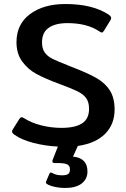

<svg xmlns="http://www.w3.org/2000/svg" viewBox="-20 -715 629 955"><path d="M366 14 343 64Q378 67 396.5 85.5Q415 104 415 138Q415 176 386 198Q357 220 303 220Q280 220 257 215.5Q234 211 220 204Q211 199 209 196Q207 193 210 186L225 151Q228 143 234 143Q235 143 243 147Q260 157 289 157Q310 157 319 150.5Q328 144 328 128Q328 109 314 102.5Q300 96 267 96H252Q244 96 241.5 91.5Q239 87 242 80L268 14Q205 11 147 -4Q89 -19 53 -44Q40 -53 40 -60Q40 -67 44 -72L76 -123Q82 -132 87 -132Q92 -132 100 -127Q136 -104 185 -91.5Q234 -79 286 -79Q354 -79 388.5 -101.5Q423 -124 423 -174Q423 -207 408.5 -227Q394 -247 364 -261.5Q334 -276 269 -300Q204 -324 161.5 -347Q119 -370 90.5 -409Q62 -448 62 -505Q62 -595 129.5 -645Q197 -695 305 -695Q441 -695 521 -642Q533 -633 533 -625Q533 -619 529 -614L497 -562Q491 -553 487 -553Q483 -553 474 -559Q413 -600 315 -600Q256 -600 222.5 -577Q189 -554 189 -504Q189 -473 202.5 -454Q216 -435 240 -423Q264 -411 315 -391Q325 -387 333.5 -383.5Q342 -380 350 -377Q422 -349 463.5 -324.5Q505 -300 527.5 -263.5Q550 -227 550 -170Q550 -97 503 -49.5Q456 -2 367 11Q367 13 366 14Z"/></svg>

Font: Mitr
Style: Regular
Weight: 400
Designer: Thanarat Vachiruckul
Foundry: Cadson Demak
Version: Version 1.003